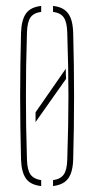

<svg xmlns="http://www.w3.org/2000/svg" viewBox="-20 -624 318 648"><path d="M100 -212Q100 -220.5 100 -228.8Q100 -237 100 -245L202 -392Q202 -383 202.2 -374.8Q202.5 -366.5 203 -358ZM51 -85Q49.5 -138.5 48.8 -192.2Q48 -246 48 -299.5Q48 -353 48.8 -406.8Q49.5 -460.5 51 -514Q52.5 -557 67.8 -578.5Q83 -600 119 -604V-584Q93.5 -580.5 82.8 -565Q72 -549.5 71 -514Q69 -450.5 68.2 -399Q67.5 -347.5 67.5 -299.5Q67.5 -251.5 68.2 -200Q69 -148.5 71 -85Q72 -50 83.2 -34.8Q94.5 -19.5 119 -16V4Q83 0 67.8 -21.2Q52.5 -42.5 51 -85ZM159 4V-16Q184 -19.5 195 -34.8Q206 -50 207 -85Q209 -148.5 210 -200Q211 -251.5 211 -299.5Q211 -347.5 210 -399Q209 -450.5 207 -514Q206 -549.5 195.2 -565Q184.5 -580.5 159 -584V-604Q183 -601.5 197.5 -591Q212 -580.5 219 -561.8Q226 -543 227 -514Q228.5 -460.5 229.2 -406.8Q230 -353 230 -299.5Q230 -246 229.2 -192.2Q228.5 -138.5 227 -85Q226 -57 219 -38.2Q212 -19.5 197.5 -9.2Q183 1 159 4Z"/></svg>

Font: Big Shoulders Stencil Display SC Thin
Style: Regular
Weight: 100
Designer: Patric King
Foundry: XO Type Co
Version: Version 2.001